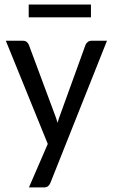

<svg xmlns="http://www.w3.org/2000/svg" viewBox="-20 -655 493 836"><path d="M199.7 140.6Q195.8 150.4 189.2 155.8Q182.6 161.1 169.9 161.1H106L188 -28.3L5.4 -477.5H79.6Q90.8 -477.5 96.7 -472.2Q102.5 -466.8 105.5 -460L216.8 -161.1Q220.7 -150.9 224.4 -140.6Q228 -130.4 230.5 -120.1Q233.4 -130.9 237.1 -141.4Q240.7 -151.9 244.6 -162.1L352.5 -460Q355.5 -467.3 362.3 -472.4Q369.1 -477.5 377.4 -477.5H445.8ZM105 -635.3H376V-579.6H105Z"/></svg>

Font: Carlito
Style: Regular
Weight: 400
Designer: Lukasz Dziedzic
Foundry: tyPoland Lukasz Dziedzic
Version: Version 1.103; Beta1; all basic design good, some composites